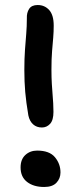

<svg xmlns="http://www.w3.org/2000/svg" viewBox="-20 -734 323 765"><path d="M147 -226Q126 -226 112 -238.5Q98 -251 93 -274Q84 -327 80.5 -367.5Q77 -408 77 -455Q77 -501 79.5 -535Q82 -569 84.5 -599Q87 -629 87 -661Q86 -683 96 -698.5Q106 -714 130 -714Q158 -714 176 -694Q194 -674 194 -632Q194 -607 192 -583.5Q190 -560 187.5 -530.5Q185 -501 185 -457Q185 -424 186.5 -400Q188 -376 189.5 -357.5Q191 -339 192 -322.5Q193 -306 193 -288Q193 -255 179.5 -240.5Q166 -226 147 -226ZM156 11Q114 11 88 -9Q62 -29 62 -67Q62 -99 81 -116.5Q100 -134 128 -134Q177 -134 199 -107.5Q221 -81 221 -47Q221 -23 205 -6Q189 11 156 11Z"/></svg>

Font: Shantell Sans Medium
Style: Regular
Weight: 500
Designer: Stephen Nixon, Anya Danilova, Shantell Martin
Foundry: Arrow Type
Version: Version 1.011;[c5ecc13dd]